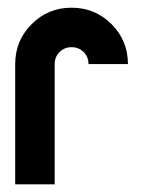

<svg xmlns="http://www.w3.org/2000/svg" viewBox="-20 -479 372 499"><path d="M122.1 -312.5V0H19.5V-312.5Q19.5 -373.5 62.3 -416.3Q105 -459 166 -459Q227.1 -459 269.8 -416.3Q312.5 -373.5 312.5 -312.5H210Q210 -331.1 197.3 -343.8Q184.6 -356.4 166 -356.4Q147.5 -356.4 134.8 -343.8Q122.1 -331.1 122.1 -312.5Z"/></svg>

Font: NAYAKA
Style: Regular
Weight: 400
Designer: R.S. Wihananto
Foundry: R.S. Wihananto
Version: Version 1.92